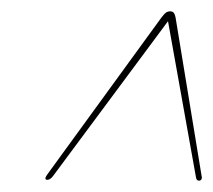

<svg xmlns="http://www.w3.org/2000/svg" viewBox="-20 -730 376 339"><path d="M285.5 -704.5H274.5L326 -417Q326.5 -413.5 328 -412.2Q329.5 -411 331.5 -411Q334 -411 335.5 -413.2Q337 -415.5 336 -419L290 -699Q288.5 -706 286.2 -708Q284 -710 280.5 -710Q278 -710 275.8 -709.2Q273.5 -708.5 271 -706Q268.5 -703.5 265 -699L63.5 -422Q60.5 -418 60.2 -415.2Q60 -412.5 63.5 -412.5Q65.5 -412.5 68 -413.8Q70.5 -415 73.5 -419Z"/></svg>

Font: Fraunces 120pt
Style: Bold Italic
Weight: 700
Italic angle: -16°
Version: Version 1.000;[b76b70a41]